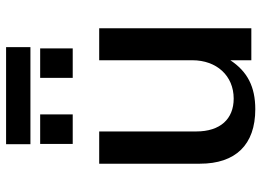

<svg xmlns="http://www.w3.org/2000/svg" viewBox="-134 -712 859 631"><g transform="rotate(-90 295.5 -396.5)"><path d="M518 -500H413V-194C413 -114 362 -58 287 -58C220 -58 179 -102 179 -181V-500H73V-169C73 -52 135 13 252 13C326 13 376 -13 413 -69V0H518ZM138 -587H235V-694H138ZM355 -587H452V-694H355ZM456 -726V-806H137V-726Z"/></g></svg>

Font: Perun Medium
Style: Regular
Weight: 500
Foundry: Copyright (c) Stefan Peev, Context Ltd, 2016
Version: Version 1.089